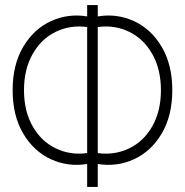

<svg xmlns="http://www.w3.org/2000/svg" viewBox="-20 -740 732 760"><path d="M325 -91Q250 -78.5 182 -109.5Q114 -140.5 72 -211.2Q30 -282 30 -383Q30 -484 72 -554.8Q114 -625.5 182 -656.5Q250 -687.5 325 -675V-720H367V-675Q442 -687.5 510 -656.5Q578 -625.5 620 -554.8Q662 -484 662 -383Q662 -282 620 -211.2Q578 -140.5 510 -109.5Q442 -78.5 367 -91V0H325ZM325 -633Q258 -642 200.5 -614Q143 -586 109 -525.8Q75 -465.5 75 -383Q75 -300.5 109 -240.5Q143 -180.5 200.5 -152.8Q258 -125 325 -134ZM367 -134Q434 -125 491.5 -152.8Q549 -180.5 583 -240.5Q617 -300.5 617 -383Q617 -465.5 583 -525.8Q549 -586 491.5 -614Q434 -642 367 -633Z"/></svg>

Font: Hauora
Style: Regular
Weight: 400
Designer: Wayne Shih
Foundry: WCYS
Version: Version 1.001